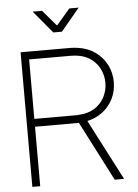

<svg xmlns="http://www.w3.org/2000/svg" viewBox="-61 -977 733 1023"><g transform="rotate(-5 305.5 -465.0)"><path d="M335 -341H384L560.5 0H510.5ZM70 -720H335Q357 -720 381 -716Q432 -708 470.5 -680Q509 -652 530 -610Q551 -568 551 -519Q551 -470 530 -428.2Q509 -386.5 470.5 -358.5Q432 -330.5 381 -322Q357 -318 335 -318H112V0H70ZM339.5 -360Q348 -360.5 358.8 -361.5Q369.5 -362.5 379 -364Q419 -371.5 447.8 -394.5Q476.5 -417.5 491.2 -450.2Q506 -483 506 -519Q506 -555 491.2 -587.8Q476.5 -620.5 447.8 -643.5Q419 -666.5 379 -674Q357.5 -678 335 -678H112V-360H335ZM203 -930 276 -845 349 -930H399L299 -810H253L153 -930Z"/></g></svg>

Font: Tap Sans
Style: Regular
Weight: 400
Designer: Tap Payments
Foundry: Tap Payments
Version: Version 1.001;Glyphs 3.1.2 (3151)